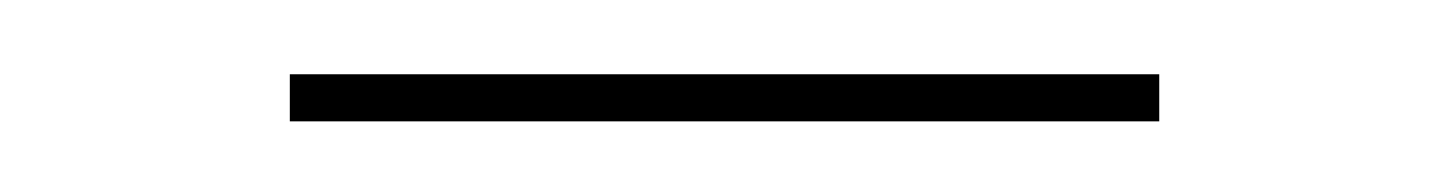

<svg xmlns="http://www.w3.org/2000/svg" viewBox="-20 -302 400 53"><path d="M60 -281.5H300V-268.5H60Z"/></svg>

Font: Bodoni* 16pt Medium
Style: Regular
Weight: 500
Version: Version 2.3